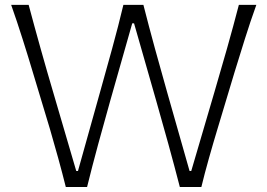

<svg xmlns="http://www.w3.org/2000/svg" viewBox="-20 -752 1074 772"><path d="M244.6 0H330.1Q350.1 -81.1 375 -172.9Q399.9 -264.6 422.9 -345.7L511.7 -658.2H519L608.4 -345.7Q631.3 -266.1 656.7 -173.8Q682.1 -81.5 703.1 0H789.6Q802.2 -52.2 819.8 -114.7Q837.4 -177.2 854 -231.9L923.3 -462.4Q941.9 -523.4 964.4 -594.7Q986.8 -666 1010.7 -732.4H940.4Q918.9 -649.4 892.8 -557.1Q866.7 -464.8 842.3 -382.3L749 -64.5H742.2L652.3 -380.4Q627.9 -465.8 603 -556.9Q578.1 -647.9 556.6 -732.4H476.1Q456.5 -649.9 430.9 -556.6Q405.3 -463.4 382.3 -381.8L293.5 -64.5H286.6L194.8 -377.9Q169.9 -461.9 143.8 -554.9Q117.7 -647.9 95.2 -732.4H24.9Q47.9 -667.5 71 -594.5Q94.2 -521.5 112.3 -460.4L181.2 -231.9Q196.8 -178.7 213.9 -116.7Q231 -54.7 244.6 0Z"/></svg>

Font: Pinar-VF
Style: Regular
Weight: 300
Designer: Amin Abedi
Version: Version 3.0